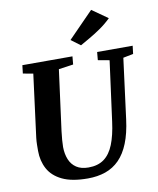

<svg xmlns="http://www.w3.org/2000/svg" viewBox="-105 -1085 967 1176"><g transform="rotate(-10 378.0 -497.0)"><path d="M687 -680.5 638.5 -306Q627.5 -220 603.2 -159.8Q579 -99.5 542 -62Q505 -24.5 455.5 -7.2Q406 10 345.5 10Q246 10 186.5 -18.8Q127 -47.5 100.2 -97.2Q73.5 -147 73.5 -209Q73.5 -228 73.8 -248.2Q74 -268.5 76.5 -290L127 -680.5L64 -692L70 -743H381.5L377 -693L286 -680L236 -303Q232.5 -274.5 230.5 -249Q228.5 -223.5 228.5 -205.5Q229 -162.5 242.8 -128.5Q256.5 -94.5 285.8 -75Q315 -55.5 361 -55.5Q420 -55.5 458 -83.5Q496 -111.5 518.2 -167.2Q540.5 -223 551.5 -306.5L601.5 -680L530.5 -693L535 -743H756L750 -693ZM445 -800.5 387 -843.5 543.5 -1003.5 641.5 -934.5Q610 -903.5 574.2 -878.8Q538.5 -854 504.8 -834.8Q471 -815.5 445 -800.5Z"/></g></svg>

Font: Merriweather 20pt ExtraBold
Style: Italic
Weight: 800
Italic angle: -7.8°
Version: Version 2.101